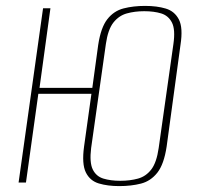

<svg xmlns="http://www.w3.org/2000/svg" viewBox="-20 -619 670 651"><path d="M384 12Q345 12 315 3Q285 -6 271 -34.5Q257 -63 265 -122L290 -301H110L68 0H43L126 -591H151L114 -321H293L313 -467Q322 -526 344 -554Q366 -582 399 -590.5Q432 -599 472 -599Q512 -599 542 -590Q572 -581 586.5 -553Q601 -525 592 -467L545 -122Q536 -62 513.5 -33.5Q491 -5 458 3.5Q425 12 384 12ZM388 -6Q421 -6 448 -13.5Q475 -21 493 -44.5Q511 -68 518 -117L568 -470Q575 -519 563 -542.5Q551 -566 526.5 -573.5Q502 -581 469 -581Q437 -581 410 -573.5Q383 -566 364.5 -542.5Q346 -519 339 -470L289 -117Q283 -68 294.5 -44.5Q306 -21 330.5 -13.5Q355 -6 388 -6Z"/></svg>

Font: Alumni Sans Thin
Style: Italic
Weight: 100
Italic angle: -8°
Designer: Robert E. Leuschke
Foundry: Robert E. Leuschke
Version: Version 1.016